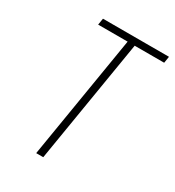

<svg xmlns="http://www.w3.org/2000/svg" viewBox="-177 -839 857 942"><g transform="rotate(30 251.0 -367.5)"><path d="M174 0 289 -698H122L128 -735H502L496 -698H329L214 0Z"/></g></svg>

Font: Iosevka Extralight
Style: Italic
Weight: 200
Italic angle: -9°
Monospace: yes
Designer: Belleve Invis
Foundry: Belleve Invis
Version: Version 32.5.0; ttfautohint (v1.8.4)